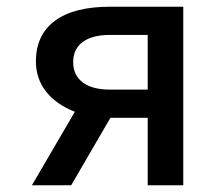

<svg xmlns="http://www.w3.org/2000/svg" viewBox="-20 -552 641 572"><path d="M75 0 203 -219Q147 -241 117 -279.5Q87 -318 87 -369Q87 -448 143.5 -490Q200 -532 308 -532H526V0H420V-201H309L192 0ZM420 -285V-448H308Q255 -448 226.5 -427Q198 -406 198 -367Q198 -328 226.5 -306.5Q255 -285 308 -285Z"/></svg>

Font: Geist Med
Style: Regular
Weight: 400
Designer: Basement.studio, Andrés Briganti, Mateo Zaragoza
Foundry: Basement.studio, Vercel, Andrés Briganti, Guido Ferreyra, Mateo Zaragoza
Version: Version 1.401